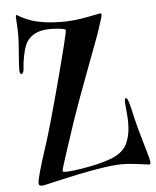

<svg xmlns="http://www.w3.org/2000/svg" viewBox="-57 -779 768 944"><g transform="rotate(-5 326.5 -306.5)"><path d="M98 112Q96 106 96 103Q96 76 146 -76Q176 -167 235.5 -391.5Q295 -616 295 -635Q295 -640 271.5 -643.5Q248 -647 219 -647Q145 -647 110 -605Q95 -586 86.5 -555.5Q78 -525 74 -492L71 -459Q68 -439 59 -439Q50 -439 50 -461Q50 -480 55 -543Q60 -606 60 -630Q60 -657 58 -686Q56 -715 56 -720Q56 -730 60 -730Q62 -730 70.5 -724.5Q79 -719 95 -711.5Q111 -704 134 -696Q157 -688 196 -682.5Q235 -677 281 -677Q342 -677 405 -689.5Q468 -702 469 -702Q477 -702 477 -694Q477 -686 447 -598Q436 -567 382.5 -425.5Q329 -284 296 -188Q219 42 219 52Q219 59 234 59Q266 59 336.5 46.5Q407 34 454 17Q488 5 511 -14Q534 -33 544 -58.5Q554 -84 557.5 -106.5Q561 -129 561 -159Q561 -177 557.5 -213.5Q554 -250 554 -260Q554 -276 560 -276Q564 -276 567.5 -270Q571 -264 575 -250Q579 -236 582.5 -221.5Q586 -207 592 -180Q598 -153 604 -131Q614 -94 627.5 -48.5Q641 -3 647 19.5Q653 42 653 51Q653 59 645 59Q641 59 594.5 52.5Q548 46 513 46Q423 46 185 101Q119 117 113 117Q103 117 98 112Z"/></g></svg>

Font: Henny Penny
Style: Regular
Weight: 400
Designer: Olga Umpeleva
Foundry: Brownfox
Version: Version 1.001